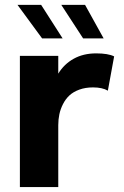

<svg xmlns="http://www.w3.org/2000/svg" viewBox="-20 -757 500 777"><path d="M399.4 -601.6H316.4L228 -737.3H324.2ZM233.4 -601.6H150.4L50.8 -737.3H146.5ZM60.5 0V-530.8H215.8V-459Q239.3 -497.6 278.3 -519.3Q317.4 -541 369.1 -541Q417.5 -541 441.9 -528.8L416.5 -390.1Q394 -403.3 356.4 -403.3Q325.7 -403.3 301 -394.3Q276.4 -385.3 260.7 -370.6Q245.1 -356 234.9 -335.7Q224.6 -315.4 220.2 -294.4Q215.8 -273.4 215.8 -250.5V0Z"/></svg>

Font: Epilogue
Style: Bold
Weight: 700
Designer: Tyler Finck
Foundry: Etcetera Type Co
Version: Version 2.112